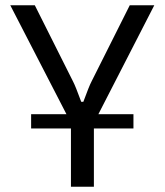

<svg xmlns="http://www.w3.org/2000/svg" viewBox="-20 -507 624 728"><path d="M353 -74H486V-20H336V201H249V-20H98V-74H232L19 -487H112L257 -198Q266 -181 288 -121H296Q318 -181 327 -198L472 -487H565Z"/></svg>

Font: Exo 2.0
Style: Regular
Weight: 400
Designer: Natanael Gama
Version: Version 1.001;PS 001.001;hotconv 1.0.70;makeotf.lib2.5.58329